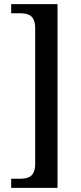

<svg xmlns="http://www.w3.org/2000/svg" viewBox="-20 -780 391 928"><path d="M34 128H258V-760H34V-716H74C116 -716 150 -707 150 -644V12C150 75 116 84 74 84H34Z"/></svg>

Font: Noto Serif Armenian SemiCondensed Medium
Style: Regular
Weight: 500
Width: 4
Designer: Monotype Design Team
Foundry: Monotype Imaging Inc.
Version: Version 2.008